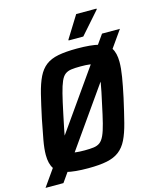

<svg xmlns="http://www.w3.org/2000/svg" viewBox="-150 -990 943 1140"><g transform="rotate(-15 321.5 -420.0)"><path d="M-14 55 547 -743H657L96 55ZM262 8Q178 8 129 -4.5Q80 -17 59 -48Q38 -79 38 -133Q38 -171 47.5 -223.5Q57 -276 71 -346Q89 -431 104 -491.5Q119 -552 138.5 -592Q158 -632 188 -655Q218 -678 264.5 -687Q311 -696 380 -696Q466 -696 514.5 -683.5Q563 -671 583.5 -640Q604 -609 604 -554Q604 -516 595.5 -464Q587 -412 572 -342Q553 -257 537.5 -196.5Q522 -136 502.5 -96.5Q483 -57 453 -34Q423 -11 377.5 -1.5Q332 8 262 8ZM269 -100Q302 -100 324.5 -103Q347 -106 362.5 -117.5Q378 -129 390 -155Q402 -181 413.5 -226.5Q425 -272 440 -344Q456 -415 463.5 -459.5Q471 -504 471 -530Q471 -558 461 -570Q451 -582 429.5 -585Q408 -588 373 -588Q339 -588 316.5 -585Q294 -582 278.5 -570.5Q263 -559 251.5 -533Q240 -507 228.5 -461.5Q217 -416 202 -344Q192 -296 184.5 -260Q177 -224 173.5 -199.5Q170 -175 170 -157Q170 -130 180 -118Q190 -106 212 -103Q234 -100 269 -100ZM345 -755V-760L429 -895H554V-890L435 -755Z"/></g></svg>

Font: Saira SemiCondensed SemiBold
Style: Italic
Weight: 600
Width: 4
Italic angle: -12°
Designer: Hector Gatti with collaboration of the Omnibus-Type team
Foundry: Omnibus-Type
Version: Version 1.101